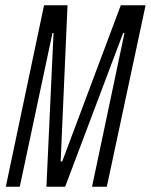

<svg xmlns="http://www.w3.org/2000/svg" viewBox="-20 -708 572 728"><path d="M2 0 147 -688H236L210 -96H216L438 -688H532L385 0H329L452 -583H447L227 0H156L183 -583H179L55 0Z"/></svg>

Font: Saira UltraCondensed
Style: Italic
Weight: 400
Width: 1
Italic angle: -12°
Designer: Hector Gatti with collaboration of the Omnibus-Type team
Foundry: Omnibus-Type
Version: Version 1.101